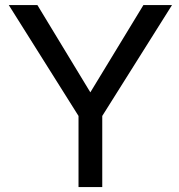

<svg xmlns="http://www.w3.org/2000/svg" viewBox="-20 -756 718 770"><path d="M390.1 -291V-5.9H294.9V-291L15.1 -735.8H129.9L342.3 -385.7L555.2 -735.8H669.9Z"/></svg>

Font: Miedinger*
Style: Book
Weight: 400
Version: Version 001.000